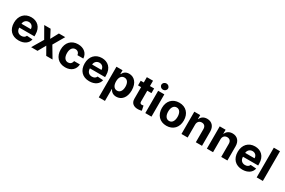

<svg xmlns="http://www.w3.org/2000/svg" viewBox="155 -2318 6038 4071"><g transform="rotate(30 3173.5 -282.5)"><path d="M308.9 10.7C443.9 10.7 534.8 -55 556.1 -156.2L416.2 -165.5C400.9 -123.9 361.9 -102.3 311.4 -102.3C235.8 -102.3 187.9 -152.3 187.9 -233.7V-234H559.3V-275.6C559.3 -460.9 447.1 -552.6 302.9 -552.6C142.4 -552.6 38.4 -438.6 38.4 -270.2C38.4 -97.3 141 10.7 308.9 10.7ZM187.9 -327.8C191.1 -389.9 238.3 -439.6 305.4 -439.6C371.1 -439.6 416.5 -392.8 416.9 -327.8Z M775.2 -545.5H619L775.2 -272.7L613.3 0H769.5L875.4 -188.6L983 0H1137.4L975.1 -272.7L1133.2 -545.5H978L875.4 -354.8Z M1448.9 10.7C1594.1 10.7 1685.4 -74.6 1692.5 -199.9H1549.7C1540.8 -141.7 1502.5 -109 1450.6 -109C1380 -109 1334.2 -168.3 1334.2 -272.7C1334.2 -375.7 1380.3 -434.7 1450.6 -434.7C1506 -434.7 1541.5 -398.1 1549.7 -343.8H1692.5C1686.1 -469.8 1590.6 -552.6 1448.2 -552.6C1282.7 -552.6 1180.4 -437.9 1180.4 -270.6C1180.4 -104.8 1280.9 10.7 1448.9 10.7Z M2038.4 10.7C2173.3 10.7 2264.2 -55 2285.5 -156.2L2145.6 -165.5C2130.3 -123.9 2091.3 -102.3 2040.8 -102.3C1965.2 -102.3 1917.3 -152.3 1917.3 -233.7V-234H2288.7V-275.6C2288.7 -460.9 2176.5 -552.6 2032.3 -552.6C1871.8 -552.6 1767.8 -438.6 1767.8 -270.2C1767.8 -97.3 1870.4 10.7 2038.4 10.7ZM1917.3 -327.8C1920.5 -389.9 1967.7 -439.6 2034.8 -439.6C2100.5 -439.6 2146 -392.8 2146.3 -327.8Z M2387.4 204.5H2538.7V-87.4H2543.3C2564.3 -41.9 2610.1 8.9 2698.2 8.9C2822.4 8.9 2919.4 -89.5 2919.4 -272C2919.4 -459.5 2818.2 -552.6 2698.5 -552.6C2607.2 -552.6 2563.6 -498.2 2543.3 -453.8H2536.6V-545.5H2387.4ZM2535.5 -272.7C2535.5 -370 2576.7 -432.2 2650.2 -432.2C2725.1 -432.2 2764.9 -367.2 2764.9 -272.7C2764.9 -177.6 2724.4 -111.5 2650.2 -111.5C2577.4 -111.5 2535.5 -175.4 2535.5 -272.7Z M3310 -545.5H3207.4V-676.1H3056.1V-545.5H2981.5V-431.8H3056.1V-147.7C3055.4 -40.8 3128.2 12.1 3237.9 7.5C3277 6 3304.7 -1.8 3320 -6.7L3296.2 -119.3C3288.7 -117.9 3272.7 -114.3 3258.5 -114.3C3228.3 -114.3 3207.4 -125.7 3207.4 -167.6V-431.8H3310Z M3408.4 0H3559.7V-545.5H3408.4ZM3484.4 -615.8C3529.5 -615.8 3566.4 -650.2 3566.4 -692.5C3566.4 -734.4 3529.5 -768.8 3484.4 -768.8C3439.6 -768.8 3402.7 -734.4 3402.7 -692.5C3402.7 -650.2 3439.6 -615.8 3484.4 -615.8Z M3926.8 10.7C4092.3 10.7 4195.3 -102.6 4195.3 -270.6C4195.3 -439.6 4092.3 -552.6 3926.8 -552.6C3761.4 -552.6 3658.4 -439.6 3658.4 -270.6C3658.4 -102.6 3761.4 10.7 3926.8 10.7ZM3927.6 -106.5C3851.2 -106.5 3812.1 -176.5 3812.1 -271.7C3812.1 -366.8 3851.2 -437.1 3927.6 -437.1C4002.5 -437.1 4041.5 -366.8 4041.5 -271.7C4041.5 -176.5 4002.5 -106.5 3927.6 -106.5Z M4445.3 -315.3C4445.7 -385.7 4487.6 -426.8 4548.7 -426.8C4609.4 -426.8 4646 -387.1 4645.6 -320.3V0H4796.9V-347.3C4796.9 -474.4 4722.3 -552.6 4608.7 -552.6C4527.7 -552.6 4469.1 -512.8 4444.6 -449.2H4438.2V-545.5H4294V0H4445.3Z M5067.1 -315.3C5067.5 -385.7 5109.4 -426.8 5170.5 -426.8C5231.2 -426.8 5267.8 -387.1 5267.4 -320.3V0H5418.7V-347.3C5418.7 -474.4 5344.1 -552.6 5230.5 -552.6C5149.5 -552.6 5090.9 -512.8 5066.4 -449.2H5060V-545.5H4915.8V0H5067.1Z M5786.2 10.7C5921.2 10.7 6012.1 -55 6033.4 -156.2L5893.5 -165.5C5878.2 -123.9 5839.1 -102.3 5788.7 -102.3C5713.1 -102.3 5665.1 -152.3 5665.1 -233.7V-234H6036.6V-275.6C6036.6 -460.9 5924.4 -552.6 5780.2 -552.6C5619.7 -552.6 5515.6 -438.6 5515.6 -270.2C5515.6 -97.3 5618.3 10.7 5786.2 10.7ZM5665.1 -327.8C5668.3 -389.9 5715.6 -439.6 5782.7 -439.6C5848.4 -439.6 5893.8 -392.8 5894.2 -327.8Z M6286.6 -727.3H6135.3V0H6286.6Z"/></g></svg>

Font: Karasuma Gothic
Style: Bold
Weight: 700
Designer: Rasmus Andersson / Ryoko Nishizuka
Foundry: Genbu
Version: Version 1.00